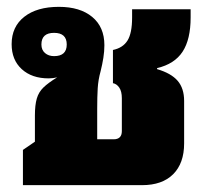

<svg xmlns="http://www.w3.org/2000/svg" viewBox="-20 -541 608 561"><path d="M47 0V-103L82 -127V-204Q82 -234 87.5 -253Q93 -272 107 -285.5Q121 -299 147 -315Q135 -312 122 -312Q73 -312 43.5 -339Q14 -366 14 -412Q14 -463 51 -492Q88 -521 152 -521Q214 -521 249.5 -491.5Q285 -462 285 -409Q285 -391 282 -372Q279 -353 274 -333Q267 -308 265.5 -283Q264 -258 264 -223V-134H312Q336 -134 336 -158V-254Q336 -274 328.5 -285Q321 -296 310 -298V-395Q339 -401 352.5 -422.5Q366 -444 366 -490V-514H537V-490Q537 -426 513.5 -390Q490 -354 439 -342V-339Q480 -327 499 -305Q518 -283 518 -246V-122Q518 -64 486 -32Q454 0 395 0ZM138 -377Q175 -377 175 -411Q175 -445 138 -445Q101 -445 101 -411Q101 -395 111.5 -386Q122 -377 138 -377Z"/></svg>

Font: Noto Sans Thai Looped UI Black
Style: Regular
Weight: 900
Designer: Cadson Demak Team
Foundry: Cadson Demak Co., Ltd.
Version: Version 1.000